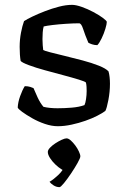

<svg xmlns="http://www.w3.org/2000/svg" viewBox="-20 -520 526 791"><path d="M218 0Q193 0 165 -9.5Q137 -19 112.5 -33Q88 -47 71.5 -59Q55 -71 53 -77Q54 -99 63 -124Q72 -149 82 -165Q95 -165 104.5 -162Q114 -159 118 -157Q124 -142 135 -118.5Q146 -95 159 -80Q171 -77 186 -75.5Q201 -74 217 -74Q245 -74 275.5 -76.5Q306 -79 328 -87Q332 -95 334.5 -112Q337 -129 337 -145Q337 -153 336.5 -162.5Q336 -172 334 -180Q331 -184 305 -192Q279 -200 241.5 -210Q204 -220 165.5 -230.5Q127 -241 99 -251.5Q71 -262 65 -269Q63 -281 62 -295.5Q61 -310 61 -327Q61 -357 66.5 -385.5Q72 -414 79 -433Q91 -441 114 -452Q137 -463 165.5 -474Q194 -485 223 -492.5Q252 -500 277 -500Q293 -500 317 -491.5Q341 -483 364.5 -470.5Q388 -458 403.5 -446.5Q419 -435 420 -430Q420 -421 414 -401Q408 -381 398.5 -361.5Q389 -342 381 -334Q369 -334 359 -337.5Q349 -341 344 -344Q330 -377 322.5 -400.5Q315 -424 306 -424Q283 -424 252.5 -422Q222 -420 197 -417Q172 -414 160 -411Q157 -401 156 -386.5Q155 -372 155 -359Q155 -346 156 -334Q157 -322 158 -314Q162 -311 187 -304.5Q212 -298 247.5 -289.5Q283 -281 320.5 -271Q358 -261 387 -249.5Q416 -238 427 -226Q430 -216 431.5 -202.5Q433 -189 433 -175Q433 -142 426.5 -108Q420 -74 414 -63Q402 -54 380.5 -43Q359 -32 332 -22.5Q305 -13 275 -6.5Q245 0 218 0ZM225 251Q212 251 200.5 243.5Q189 236 184 229Q201 219 219.5 201.5Q238 184 246 165L259 187Q249 187 235 178.5Q221 170 208 157.5Q195 145 186 131Q177 117 177 106Q177 98 186 88.5Q195 79 208 70.5Q221 62 234 56Q247 50 254 50Q262 50 271.5 58.5Q281 67 290 79Q299 91 305 104Q311 117 311 124Q311 131 299.5 151.5Q288 172 272.5 195Q257 218 243.5 234.5Q230 251 225 251Z"/></svg>

Font: Texturina Medium 12pt
Style: Regular
Weight: 400
Version: Version 1.002